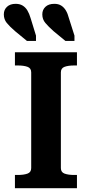

<svg xmlns="http://www.w3.org/2000/svg" viewBox="-35 -983 465 1003"><path d="M325 -888 354 -797V-769H307L245 -820Q218 -844 202 -863Q186 -882 186 -908Q186 -932 202.5 -947.5Q219 -963 249 -963Q270 -963 284.5 -954Q299 -945 309 -928.5Q319 -912 325 -888ZM125 -888 153 -797V-769H106L44 -820Q16 -844 0.5 -863Q-15 -882 -15 -908Q-15 -932 1.5 -947.5Q18 -963 47 -963Q68 -963 83 -954Q98 -945 108 -928.5Q118 -912 125 -888ZM128 -105V-605Q128 -627 108.5 -634Q89 -641 58 -641H43V-710H367V-641H352Q322 -641 302.5 -634Q283 -627 283 -605V-105Q283 -83 302.5 -76Q322 -69 352 -69H367V0H43V-69H58Q89 -69 108.5 -76Q128 -83 128 -105Z"/></svg>

Font: Roboto Serif 20pt SemiBold
Style: Regular
Weight: 600
Version: Version 1.008